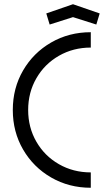

<svg xmlns="http://www.w3.org/2000/svg" viewBox="-20 -872 493 906"><path d="M40.4 -353Q40.4 -456 88.9 -539.5Q137.4 -623 221.4 -671.5Q305.4 -720 408.4 -720V-647.5Q325.5 -647.5 257.9 -608.7Q190.4 -570 151.7 -502.8Q112.9 -435.7 112.9 -353Q112.9 -270.3 151.7 -203.2Q190.4 -136 258 -97.3Q325.5 -58.5 408.4 -58.5V14Q305.4 14 221.4 -34.5Q137.4 -83 88.9 -166.5Q40.4 -250 40.4 -353ZM198.4 -808.6 324.4 -852.1 450.4 -808.6 434.5 -756.2 324.4 -791.2 214.3 -756.2Z"/></svg>

Font: Lineal Thin
Style: Regular
Weight: 200
Designer: Created by Frank Adebiaye with contributions from Anton Moglia & Ariel Martín Pérez
Created by Frank ADEBIAYE with FontF
Foundry: Velvetyne Type Foundry
Version: Version 2.000;Glyphs 3.2 (3227)